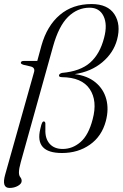

<svg xmlns="http://www.w3.org/2000/svg" viewBox="-31 -744 606 948"><path d="M-5 116.5 136.5 -386Q144.5 -410.5 119.5 -416L85 -424Q70 -429 72 -435Q73.5 -443 85.5 -443H153L173.5 -518.5Q201 -616.5 264.2 -670.2Q327.5 -724 421 -724Q501 -724 534 -673.5Q567 -623 547 -548Q529.5 -483 474 -436.5Q418.5 -390 338 -378Q401 -370 440.8 -337Q480.5 -304 493.8 -254.2Q507 -204.5 491.5 -146Q471.5 -71 413 -29.8Q354.5 11.5 275 11.5Q139 11.5 168 -107.5Q173.5 -132.5 177.2 -138.5Q181 -144.5 184.5 -144.5Q192 -144.5 193 -135V-104Q191.5 -59.5 214.2 -34Q237 -8.5 278.5 -8.5Q327.5 -8.5 367 -43Q406.5 -77.5 426.5 -155Q451 -246 412.2 -304Q373.5 -362 274.5 -363Q258 -363.5 260.5 -373Q262.5 -380.5 275 -384Q365.5 -392 414 -434.8Q462.5 -477.5 483 -557.5Q500.5 -623 480.2 -664.5Q460 -706 411.5 -706Q351.5 -706 305.2 -660.8Q259 -615.5 231 -515L71.5 57Q62.5 89 62.5 107.5Q62.5 122.5 69.2 130.8Q76 139 76 149.5Q76 163 57.8 173.5Q39.5 184 16 184Q-24.5 184 -5 116.5Z"/></svg>

Font: Fraunces 72pt S000 Light
Style: Italic
Weight: 300
Italic angle: -16°
Version: Version 1.000; ttfautohint (v1.8.3)